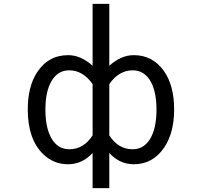

<svg xmlns="http://www.w3.org/2000/svg" viewBox="-20 -850 1040 989"><path d="M457 -830.1H543V-511.2Q603 -565.9 669.4 -565.9Q766.6 -565.9 824.7 -483.9Q877 -409.2 877 -286.1Q877 -166 826.2 -90.8Q767.6 -3.9 669.4 -3.9Q596.2 -3.9 543 -62V119.1H457V-62Q403.8 -3.9 330.1 -3.9Q256.8 -3.9 202.6 -55.7Q123 -132.8 123 -286.1Q123 -403.3 170.4 -476.6Q228.5 -565.9 331.1 -565.9Q396.5 -565.9 457 -511.2ZM457 -417Q406.7 -487.8 336.4 -487.8Q277.3 -487.8 244.6 -431.2Q213.9 -377.9 213.9 -285.6Q213.9 -200.2 239.7 -147.5Q272.5 -81.1 336.9 -81.1Q411.1 -81.1 457 -152.8ZM543 -417V-152.8Q588.9 -81.1 663.1 -81.1Q719.7 -81.1 752.4 -133.3Q786.1 -188 786.1 -285.2Q786.1 -371.1 759.8 -423.3Q727.1 -487.8 663.6 -487.8Q592.3 -487.8 543 -417Z"/></svg>

Font: FORM UDPGothic
Style: Regular
Weight: 400
Foundry: Pronama LLC
Version: Version 1.05101